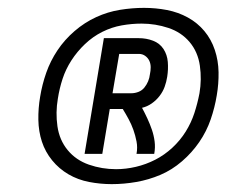

<svg xmlns="http://www.w3.org/2000/svg" viewBox="-20 -919 576 488"><path d="M264 -451Q235 -451 206.5 -456.5Q178 -462 154 -476Q130 -490 112.5 -511.5Q95 -533 86.5 -559Q78 -585 77.5 -614.5Q77 -644 82 -673Q87 -704 97.5 -734Q108 -764 126 -791Q144 -818 169.5 -840Q195 -862 224.5 -875.5Q254 -889 285 -894Q316 -899 346 -899Q376 -899 404.5 -893.5Q433 -888 457.5 -874.5Q482 -861 499.5 -840Q517 -819 526 -792Q535 -765 535.5 -735.5Q536 -706 531 -677Q526 -646 515.5 -615.5Q505 -585 486.5 -558Q468 -531 442.5 -509Q417 -487 387.5 -474.5Q358 -462 326.5 -456.5Q295 -451 264 -451ZM275 -489Q300 -489 325.5 -495Q351 -501 374.5 -513Q398 -525 418 -543.5Q438 -562 452 -584.5Q466 -607 474 -631.5Q482 -656 487 -682Q493 -717 488 -752Q483 -787 462 -812Q441 -837 408 -848Q375 -859 340 -859Q315 -859 289.5 -854.5Q264 -850 240 -838Q216 -826 196 -807Q176 -788 161.5 -765.5Q147 -743 139 -718.5Q131 -694 127 -668Q121 -633 126 -598Q131 -563 152 -537.5Q173 -512 206 -500.5Q239 -489 275 -489ZM195 -528 244 -822H333Q352 -822 369 -815.5Q386 -809 395.5 -794.5Q405 -780 406.5 -761.5Q408 -743 405 -724Q403 -711 398.5 -698.5Q394 -686 385.5 -675Q377 -664 365.5 -656Q354 -648 341 -645Q348 -632 354.5 -618Q361 -604 366 -589.5Q371 -575 373 -559.5Q375 -544 372 -528H327Q330 -544 327 -559.5Q324 -575 319 -589Q314 -603 307 -616Q300 -629 292 -642H259L240 -528ZM314 -682Q323 -682 332 -685.5Q341 -689 347 -696.5Q353 -704 356.5 -712.5Q360 -721 361 -730Q363 -739 363 -748Q363 -757 359.5 -764.5Q356 -772 349 -777Q342 -782 333 -782H283L266 -682Z"/></svg>

Font: iosevka_custom_sans_ss08
Style: Italic
Weight: 400
Italic angle: -10°
Designer: Belleve Invis
Foundry: Belleve Invis
Version: Version 10.3.0; ttfautohint (v1.8.3)